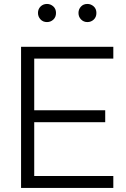

<svg xmlns="http://www.w3.org/2000/svg" viewBox="-20 -928 622 948"><path d="M539.5 0H84V-697H539.5V-638.5H149V-383.5H499.5V-324.5H149V-59H539.5ZM212 -819Q192 -819 179.8 -832.5Q167.5 -846 167.5 -864Q167.5 -883 180.2 -895.8Q193 -908.5 212 -908.5Q229.5 -908.5 243 -896.5Q256.5 -884.5 256.5 -864Q256.5 -843.5 243.2 -831.2Q230 -819 212 -819ZM411.5 -819Q393 -819 380.2 -832Q367.5 -845 367.5 -864Q367.5 -882 379.5 -895.2Q391.5 -908.5 411.5 -908.5Q429 -908.5 442.5 -896.5Q456 -884.5 456 -864Q456 -843.5 442.8 -831.2Q429.5 -819 411.5 -819Z"/></svg>

Font: Acari Sans Neue
Style: Regular
Weight: 400
Designer: Alfredo Marco Pradil (font), Cristiano Sobral (main changes)
Foundry: Hanken Design Co. (font), Cristiano Sobral (main changes)
Version: Version 2.459;March 19, 2022;FontCreator 14.0.0.2808 64-bit;